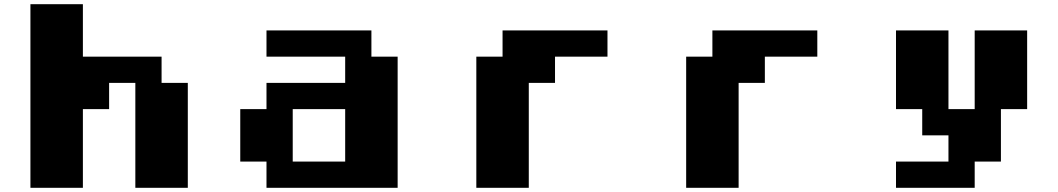

<svg xmlns="http://www.w3.org/2000/svg" viewBox="-20 -895 5040 915"><path d="M125 -875H375V-625H750V-500H875V0H625V-500H500V-375H375V0H125Z M1250 -750H1750V-625H1875V0H1250V-125H1125V-375H1250V-500H1625V-625H1250ZM1375 -375V-125H1625V-375Z M2375 -750H2875V-625H2625V-500H2500V0H2250V-625H2375Z M3375 -750H3875V-625H3625V-500H3500V0H3250V-625H3375Z M4250 -750H4500V-375H4625V-750H4875V-375H4750V-125H4625V0H4250V-125H4500V-250H4375V-375H4250Z"/></svg>

Font: Dogica
Style: Bold
Weight: 700
Monospace: yes
Designer: Roberto Mocci
Version: Version 001.000